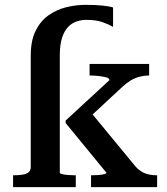

<svg xmlns="http://www.w3.org/2000/svg" viewBox="-20 -773 688 793"><path d="M629 0H356V-49H358Q370 -49 384.5 -50Q399 -51 409.5 -53.5Q420 -56 420 -59L251 -265V-275L432 -442Q432 -450 419 -453.5Q406 -457 388 -459Q370 -461 355 -461H350V-509H596V-461H594Q575 -461 556 -456Q537 -451 519.5 -440.5Q502 -430 485 -414L330 -270L343 -324L540 -85Q553 -71 567 -63Q581 -55 596.5 -52Q612 -49 628 -49H629ZM107 -544Q107 -605 127 -645.5Q147 -686 180 -709.5Q213 -733 253 -743Q293 -753 334 -753Q373 -753 403 -750Q433 -747 447 -742V-662Q428 -673 402 -682Q376 -691 336 -691Q317 -691 297 -684.5Q277 -678 261.5 -662Q246 -646 236.5 -617.5Q227 -589 227 -544V-59Q227 -56 238 -53.5Q249 -51 264 -50Q279 -49 291 -49H293V0H34V-49H35Q56 -49 72.5 -51.5Q89 -54 98 -61.5Q107 -69 107 -83Z"/></svg>

Font: Roboto Serif 36pt Medium
Style: Regular
Weight: 500
Designer: Greg Gazdowicz
Foundry: Commercial Type
Version: Version 1.008